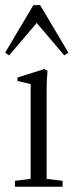

<svg xmlns="http://www.w3.org/2000/svg" viewBox="-21 -708 294 728"><path d="M13.7 -498 -1.5 -508.3 105.5 -688.5H131.3L238.3 -508.3L222.7 -498L118.2 -621.1ZM35.6 0V-22.5L95.2 -29.8V-389.2L45.4 -400.9V-414.1L147 -446.3L159.2 -439.5Q155.8 -404.3 155.8 -372.1V-29.8L216.3 -22.5V0Z"/></svg>

Font: Elstob Light
Style: Regular
Weight: 300
Designer: Peter S. Baker
Version: Version 1.015